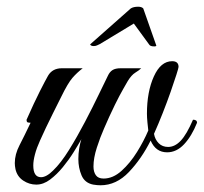

<svg xmlns="http://www.w3.org/2000/svg" viewBox="-20 -549 606 571"><path d="M279 2Q273 2 268.5 1.5Q264 1 257 0Q232 -5 222.5 -27.5Q213 -50 213 -76Q213 -92 215.5 -107.5Q218 -123 222 -135Q213 -119 199 -96.5Q185 -74 167 -52Q149 -30 129 -15Q109 0 88 0Q67 0 49 -12Q31 -24 26 -46Q25 -51 24.5 -55.5Q24 -60 24 -64Q24 -90 38 -117Q52 -144 71 -184Q66 -184 62.5 -185Q59 -186 59 -193Q82 -245 98.5 -277.5Q115 -310 123 -324Q136 -346 164 -346H226Q209 -333 195.5 -317.5Q182 -302 162 -261Q162 -261 155 -247Q148 -233 137.5 -212Q127 -191 116.5 -169Q106 -147 99 -131Q89 -109 84 -90Q79 -71 79 -57Q79 -22 102 -22Q118 -22 138 -42Q161 -64 185.5 -103.5Q210 -143 233 -187Q256 -231 274 -268.5Q292 -306 301 -324Q306 -335 314.5 -340.5Q323 -346 339 -346H400Q394 -340 382.5 -333Q371 -326 360 -308Q346 -284 335 -263.5Q324 -243 305 -202Q301 -193 289.5 -167Q278 -141 268 -110Q258 -79 258 -54Q258 -38 265 -28Q272 -18 288 -18Q316 -18 341.5 -41Q367 -64 387.5 -97Q408 -130 421 -161Q420 -169 418.5 -184.5Q417 -200 417 -211Q417 -276 437.5 -321.5Q458 -367 492 -367Q511 -367 511 -350Q511 -347 504.5 -326.5Q498 -306 487.5 -276Q477 -246 464 -213Q451 -180 438 -151Q441 -134 452 -123Q463 -112 480 -112Q500 -112 517.5 -130.5Q535 -149 554 -193Q566 -193 566 -184Q550 -144 527.5 -120Q505 -96 477 -96Q443 -96 428 -131Q401 -77 363.5 -37.5Q326 2 279 2ZM439 -411Q427 -411 424 -416L378 -479L277 -418Q273 -416 268.5 -414Q264 -412 259 -412Q250 -412 248 -417L369 -524Q377 -529 391 -529Q401 -529 406 -524L444 -416Q444 -415 444.5 -414.5Q445 -414 445 -414Q445 -411 439 -411Z"/></svg>

Font: Great Vibes
Style: Regular
Weight: 400
Designer: Robert E. Leuschke, Viktoriya Grabowska, Viviana Monsalve, Eben Sorkin
Foundry: Robert E. Leuschke
Version: Version 1.103; ttfautohint (v1.8.4.7-5d5b)